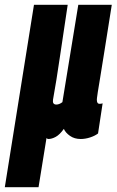

<svg xmlns="http://www.w3.org/2000/svg" viewBox="-74 -567 484 797"><path d="M-54 210 67 -547H207Q190 -436 175 -333Q160 -230 146 -153Q143 -133 160 -133Q172 -133 185 -143L251 -547H390Q372 -434 360.5 -361Q349 -288 342 -246Q335 -204 332 -185Q329 -166 328.5 -160Q328 -154 328 -153Q328 -136 339 -136Q346 -136 352 -138L333 -13Q320 -3 300 3.5Q280 10 261 10Q235 10 216.5 -3Q198 -16 191 -32Q174 -8 157.5 1Q141 10 127 10Q122 10 119 6L86 210Z"/></svg>

Font: Georama ExtraCondensed ExtraBold
Style: Italic
Weight: 800
Width: 2
Italic angle: -9°
Designer: Jean-Baptiste Levee
Foundry: Production Type
Version: Version 1.000